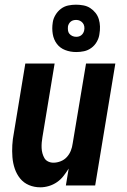

<svg xmlns="http://www.w3.org/2000/svg" viewBox="-20 -791 540 819"><path d="M152 8Q126 8 103.5 -1.5Q81 -11 66 -29.5Q51 -48 43 -71.5Q35 -95 33 -120.5Q31 -146 32.5 -172Q34 -198 39 -223L88 -520H213L161 -206Q159 -195 158 -183Q157 -171 157.5 -159.5Q158 -148 161 -137Q164 -126 169.5 -116.5Q175 -107 185.5 -102Q196 -97 208 -97Q223 -97 238.5 -103Q254 -109 265 -121Q276 -133 282 -148Q288 -163 290 -179L347 -520H472L386 0H261L273 -72Q263 -56 251 -40.5Q239 -25 223 -14Q207 -3 188.5 2.5Q170 8 152 8ZM305 -569Q280 -569 258 -577.5Q236 -586 222.5 -604Q209 -622 205 -646Q201 -670 205 -695Q207 -711 216.5 -727Q226 -743 240 -753.5Q254 -764 270.5 -767.5Q287 -771 304 -771Q320 -771 336 -768Q352 -765 365 -756.5Q378 -748 387.5 -736Q397 -724 401.5 -709Q406 -694 406.5 -678Q407 -662 404 -645Q402 -629 393 -613Q384 -597 369.5 -586.5Q355 -576 338.5 -572.5Q322 -569 305 -569ZM305 -634Q311 -634 316.5 -635.5Q322 -637 327 -641Q332 -645 335 -650.5Q338 -656 339 -661Q341 -670 339.5 -678.5Q338 -687 333 -693Q328 -699 321 -702.5Q314 -706 305 -706Q299 -706 293 -704.5Q287 -703 282 -699Q277 -695 274 -689.5Q271 -684 270 -679Q269 -670 270 -661.5Q271 -653 276 -647Q281 -641 288.5 -637.5Q296 -634 305 -634Z"/></svg>

Font: Iosevka Extrabold Oblique
Style: Regular
Weight: 800
Italic angle: -9°
Monospace: yes
Designer: Belleve Invis
Foundry: Belleve Invis
Version: Version 32.5.0; ttfautohint (v1.8.4)